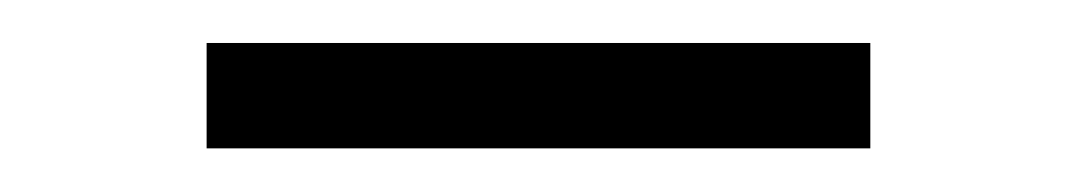

<svg xmlns="http://www.w3.org/2000/svg" viewBox="-20 -297 493 88"><path d="M378.9 -229H74.7V-277.3H378.9Z"/></svg>

Font: Vazirmatn RD ExtraLight
Style: Regular
Weight: 200
Designer: Saber Rastikerdar
Foundry: Saber Rastikerdar
Version: Version 32.102